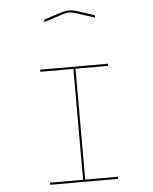

<svg xmlns="http://www.w3.org/2000/svg" viewBox="-56 -941 716 897"><g transform="rotate(-5 302.5 -492.0)"><path d="M461 -90H143V-100H298V-620H143V-630H461V-620H308V-100H461ZM420 -850 333 -878Q326 -880 318.5 -882Q311 -884 301 -884Q291 -884 283.5 -882Q276 -880 269 -878L182 -850V-861L265 -888Q274 -890 282 -892Q290 -894 301 -894Q312 -894 320 -892Q328 -890 337 -888L420 -861Z"/></g></svg>

Font: Bungee Hairline
Style: Regular
Weight: 400
Designer: David Jonathan Ross
Foundry: David Jonathan Ross
Version: Version 1.000;PS 1.0;hotconv 1.0.72;makeotf.lib2.5.5900